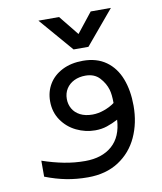

<svg xmlns="http://www.w3.org/2000/svg" viewBox="-86 -843 772 917"><g transform="rotate(-10 300.0 -385.0)"><path d="M60.5 -35.5V-113Q114.5 -94.5 164.8 -84.8Q215 -75 267 -75Q349 -75 397.8 -117.8Q446.5 -160.5 451 -243Q423.5 -228.5 397.2 -219.8Q371 -211 340 -211Q292.5 -211 249 -232Q205.5 -253 178.2 -292.8Q151 -332.5 151 -385Q151 -431.5 173.5 -468.5Q196 -505.5 238.5 -527Q281 -548.5 338.5 -548.5Q405.5 -548.5 450.8 -516Q496 -483.5 518 -426.2Q540 -369 540 -295Q540 -212 508.8 -144Q477.5 -76 415.8 -36Q354 4 267 4Q212 4 162.8 -5.5Q113.5 -15 60.5 -35.5ZM448 -324.5Q448 -365.5 441 -389.5Q431.5 -422 406.5 -449.2Q381.5 -476.5 338 -476.5Q307.5 -476.5 283.2 -464.8Q259 -453 245.2 -431.5Q231.5 -410 231.5 -382Q231.5 -356 243.8 -334.5Q256 -313 280.5 -300.2Q305 -287.5 340 -287.5Q368 -287.5 397.2 -298Q426.5 -308.5 448 -324.5ZM163 -774H263L340.5 -678L416.5 -774H514.5L376.5 -609.5H304.5Z"/></g></svg>

Font: JuliaMono Italic
Style: Regular
Weight: 400
Italic angle: -9°
Monospace: yes
Designer: cormullion
Foundry: corm
Version: Version 0.049; ttfautohint (v1.8.4)